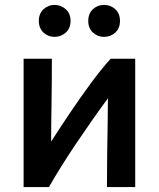

<svg xmlns="http://www.w3.org/2000/svg" viewBox="-20 -761 647 781"><path d="M76 0V-522H191Q191 -420 189.5 -332.5Q188 -245 188 -185Q225 -243 266.5 -304.5Q308 -366 350 -423Q392 -480 430 -522H530V0H415Q415 -69 416 -136.5Q417 -204 418 -262Q419 -320 419 -361Q390 -322 357 -275Q324 -228 291 -179Q258 -130 229 -83.5Q200 -37 179 0ZM403 -611Q377 -611 358 -628.5Q339 -646 339 -676Q339 -706 358 -723.5Q377 -741 403 -741Q430 -741 449 -723.5Q468 -706 468 -676Q468 -646 449 -628.5Q430 -611 403 -611ZM202 -611Q176 -611 157 -628.5Q138 -646 138 -676Q138 -706 157 -723.5Q176 -741 202 -741Q228 -741 247.5 -723.5Q267 -706 267 -676Q267 -646 247.5 -628.5Q228 -611 202 -611Z"/></svg>

Font: Ubuntu Sans SemiBold
Style: Regular
Weight: 600
Designer: Dalton Maag Ltd
Foundry: Dalton Maag Ltd
Version: Version 1.006; ttfautohint (v1.8.4.7-5d5b)